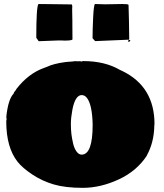

<svg xmlns="http://www.w3.org/2000/svg" viewBox="-20 -905 806 943"><path d="M738.8 -295.4Q737.8 -290.5 737.8 -289.6V-285.6Q736.3 -205.1 700.7 -140.6H701.2Q651.4 -64.5 562.3 -23.4Q473.1 17.6 386.7 17.6Q300.3 17.6 243.4 0.7Q186.5 -16.1 138.2 -48.3Q89.8 -80.6 66.4 -110.4Q10.7 -180.7 10.7 -309.1Q10.7 -313.5 12.2 -316.4V-324.2Q10.7 -326.2 10.7 -328.1L11.7 -333.5H11.2Q20.5 -418.9 47.4 -445.8Q47.4 -451.2 54.2 -458V-457.5L61.5 -469.2Q119.1 -543 193.4 -570.3L210.4 -576.7Q242.7 -592.3 300.8 -600.1L316.4 -601.6Q319.8 -602.1 330.3 -602.5Q340.8 -603 345.2 -604.5L366.2 -604Q367.7 -604.5 369.6 -604.5Q371.6 -604.5 374 -604L373.5 -604.5Q376.5 -603 382.3 -603Q384.3 -605 389.2 -605Q495.1 -605 569.3 -561.5L579.1 -557.1Q738.8 -480.5 738.8 -295.4ZM435.1 -292.5Q433.1 -389.6 407.2 -423.8Q396.5 -438 381.1 -438Q365.7 -438 354 -420.2Q342.3 -402.3 335.2 -364.3Q328.1 -326.2 328.1 -296.6Q328.1 -267.1 330.8 -245.8Q333.5 -224.6 338.9 -200.9Q344.2 -177.2 355.5 -161.4Q366.7 -145.5 380.9 -145.5Q435.1 -145.5 435.1 -292.5ZM497.1 -883.8 580.1 -885.3Q609.9 -885.3 611.3 -881.3Q613.8 -807.1 614.7 -714.4Q613.3 -711.4 613.3 -709.5L609.9 -710L447.3 -703.1L434.6 -717.3Q434.6 -758.8 437.5 -819.1Q440.4 -879.4 446.3 -885.3Q473.1 -883.8 497.1 -883.8ZM434.6 -716.8V-717.3ZM612.8 -709 619.6 -708.5Q619.6 -700.2 612.8 -700.2Q609.9 -700.2 607.9 -702.1ZM334.5 -850.1 335.4 -802.2V-787.1Q335.4 -733.9 335.9 -710.9Q331.1 -705.6 296.4 -705.6L286.1 -706.1H261.2L169.9 -702.6L158.2 -719.7Q158.2 -873 168.9 -885.3Q186.5 -884.8 243.4 -884.5Q300.3 -884.3 331.5 -883.3Q335 -882.3 335 -871.1L334.5 -865.7Z"/></svg>

Font: Bowlby One
Style: Regular
Weight: 400
Designer: vernon adams
Foundry: vernon adams
Version: Version 1.000